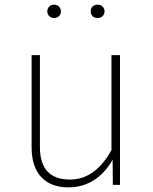

<svg xmlns="http://www.w3.org/2000/svg" viewBox="-20 -801 663 832"><path d="M214 -781C197 -781 185 -768 185 -752C185 -735 197 -723 214 -723C232 -723 244 -735 244 -752C244 -768 232 -781 214 -781ZM403 -781C384 -781 373 -768 373 -752C373 -735 384 -723 403 -723C421 -723 433 -735 433 -752C433 -768 421 -781 403 -781ZM500 -562H463V-150C421 -76 365 -23 283 -23C200 -23 153 -66 153 -164V-562H117V-161C117 -50 176 11 276 11C369 11 431 -43 468 -109L469 0H500Z"/></svg>

Font: Glow Sans SC Normal ExtraLight
Style: Regular
Weight: 200
Designer: Ryoko NISHIZUKA (kana, bopomofo & ideographs); Paul D. Hunt (Latin, Greek & Cyrillic); Sandoll Communications, Soo-young
Version: Version 0.93